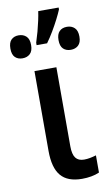

<svg xmlns="http://www.w3.org/2000/svg" viewBox="-123 -867 523 923"><g transform="rotate(-10 138.5 -405.5)"><path d="M201.2 9.8Q130.4 9.8 97.7 -29.1Q64.9 -67.9 64.9 -150.4V-540H171.9V-154.3Q171.9 -114.7 185.3 -97.2Q198.7 -79.6 226.1 -79.6Q240.7 -79.6 255.9 -82.5Q271 -85.4 285.6 -89.8V-5.9Q268.1 2 246.3 5.9Q224.6 9.8 201.2 9.8ZM96.7 -661.1V-672.9Q105 -698.2 112.1 -724.4Q119.1 -750.5 124.5 -775.4Q129.9 -800.3 132.8 -820.8H232.4V-811.5Q224.6 -792.5 211.4 -766.6Q198.2 -740.7 182.1 -713.4Q166 -686 147.9 -661.1ZM19.5 -610.4Q-2.9 -610.4 -16.6 -623.8Q-30.3 -637.2 -30.3 -666.5Q-30.3 -695.8 -16.6 -709.2Q-2.9 -722.7 19.5 -722.7Q42 -722.7 56.4 -709.2Q70.8 -695.8 70.8 -666.5Q70.8 -637.2 56.4 -623.8Q42 -610.4 19.5 -610.4ZM255.4 -610.4Q232.4 -610.4 218.5 -623.8Q204.6 -637.2 204.6 -666.5Q204.6 -694.8 218 -708.7Q231.4 -722.7 255.4 -722.7Q277.8 -722.7 292.2 -709Q306.6 -695.3 306.6 -666Q306.6 -637.2 292.2 -623.8Q277.8 -610.4 255.4 -610.4Z"/></g></svg>

Font: Open Sans
Style: Regular
Weight: 600
Width: 3
Foundry: Ascender Corporation
Version: Version 1.000